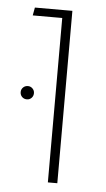

<svg xmlns="http://www.w3.org/2000/svg" viewBox="-47 -616 357 648"><g transform="rotate(5 132.0 -292.0)"><path d="M140 0V-584H172V0ZM40 -557 45 -584H160V-557ZM45 -273Q35 -273 28.5 -279.5Q22 -286 22 -296Q22 -305 28.5 -311.5Q35 -318 45 -318Q54 -318 60.5 -311.5Q67 -305 67 -296Q67 -286 60.5 -279.5Q54 -273 45 -273Z"/></g></svg>

Font: Noto Sans Hebrew Light
Style: Regular
Weight: 100
Version: Version 3.000